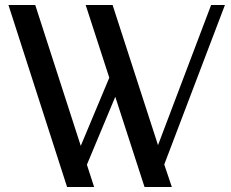

<svg xmlns="http://www.w3.org/2000/svg" viewBox="-20 -746 920 766"><path d="M13.7 -726.1H120.6L302.2 -164.1L416 -436L321.8 -726.1H429.2L610.4 -167L822.3 -726.1H877.4L635.3 -89.8L665.5 0H556.6L439.9 -359.9L326.7 -88.9L355.5 0H247.6Z"/></svg>

Font: Federo
Style: Regular
Weight: 400
Designer: Olexa M. Volochay | Cyreal.org
Foundry: Olexa M. Volochay | Cyreal.org
Version: Version 1.000